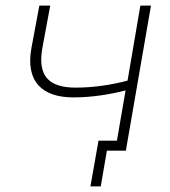

<svg xmlns="http://www.w3.org/2000/svg" viewBox="-20 -540 610 688"><path d="M304 128H341L363 0H431L521 -520H483L437 -251C380 -236 314 -226 252 -226C153 -226 114 -269 132 -369L160 -520H121L93 -370C70 -248 131 -191 243 -191C307 -191 372 -201 430 -216L399 -36H333Z"/></svg>

Font: Fixel Display ExtraLight
Style: Italic
Weight: 200
Italic angle: -10°
Designer: AlfaBravo + MacPaw
Foundry: Kyrylo Tkachov, Marchela Mozhyna, Serhii Makarenko, Maria Weinstein, Zakhar Kryvoshyya
Version: Version 1.210;Glyphs 3.2 (3217)